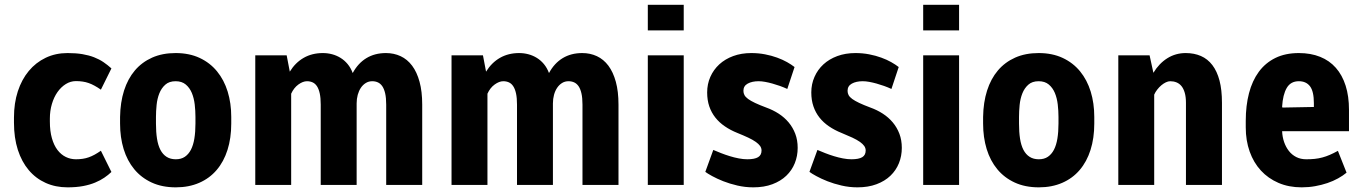

<svg xmlns="http://www.w3.org/2000/svg" viewBox="-20 -782 5763 812"><path d="M301.3 -108.4Q316.4 -108.4 329.6 -110.4Q342.8 -112.3 355.2 -116.7Q367.7 -121.1 380.1 -127.9Q392.6 -134.8 406.7 -144.5L451.2 -54.7Q438 -42 421.1 -30.5Q404.3 -19 382.1 -9.8Q359.9 -0.5 331.3 4.9Q302.7 10.3 265.6 10.3Q214.8 10.3 173.1 -8.5Q131.3 -27.3 101.6 -62.5Q71.8 -97.7 55.4 -148.4Q39.1 -199.2 39.1 -263.2V-285.2Q39.1 -345.7 55.4 -395.8Q71.8 -445.8 101.6 -481.7Q131.3 -517.6 173.1 -537.6Q214.8 -557.6 265.6 -557.6Q301.3 -557.6 328.6 -553Q356 -548.3 377.9 -539.8Q399.9 -531.2 417.5 -519.3Q435.1 -507.3 451.2 -492.7L406.7 -402.8Q392.6 -412.6 380.1 -419.4Q367.7 -426.3 355.2 -430.7Q342.8 -435.1 329.6 -437Q316.4 -439 301.3 -439Q278.3 -439 258.3 -426.5Q238.3 -414.1 223.1 -392.6Q208 -371.1 199.5 -342.3Q190.9 -313.5 190.9 -280.3V-268.1Q190.9 -227.5 199.5 -197.5Q208 -167.5 223.1 -147.7Q238.3 -127.9 258.3 -118.2Q278.3 -108.4 301.3 -108.4Z M487.8 -287.6Q488.8 -349.1 504.6 -398.9Q520.5 -448.7 550.3 -483.9Q580.1 -519 623.3 -538.3Q666.5 -557.6 722.7 -557.6Q780.3 -557.6 824.2 -537.1Q868.2 -516.6 897.9 -480.2Q927.7 -443.8 942.9 -394.5Q958 -345.2 958 -287.6V-259.3Q958 -197.8 942.1 -147.9Q926.3 -98.1 896.2 -63Q866.2 -27.8 822.5 -8.8Q778.8 10.3 723.6 10.3Q665.5 10.3 621.6 -10Q577.6 -30.3 547.9 -66.2Q518.1 -102.1 502.9 -151.6Q487.8 -201.2 487.8 -259.3ZM639.6 -259.3Q639.6 -223.6 644 -195.6Q648.4 -167.5 658.4 -148.2Q668.5 -128.9 684.6 -118.7Q700.7 -108.4 723.6 -108.4Q746.1 -108.4 761.7 -118.9Q777.3 -129.4 787.4 -148.7Q797.4 -168 802 -196Q806.6 -224.1 806.6 -259.3V-287.6Q806.6 -313.5 803.5 -340.3Q800.3 -367.2 791.3 -388.9Q782.2 -410.6 765.6 -424.6Q749 -438.5 722.7 -438.5Q695.3 -438.5 679 -423.8Q662.6 -409.2 653.8 -387Q645 -364.7 642.3 -338.1Q639.6 -311.5 639.6 -287.6Z M1192.4 -547.9 1205.6 -479Q1229 -517.1 1264.4 -537.4Q1299.8 -557.6 1345.2 -557.6Q1365.7 -557.6 1384.8 -552.5Q1403.8 -547.4 1420.4 -537.1Q1437 -526.9 1450.2 -511Q1463.4 -495.1 1471.7 -473.1Q1494.1 -514.6 1529.5 -536.1Q1564.9 -557.6 1612.3 -557.6Q1646 -557.6 1674.3 -544.4Q1702.6 -531.2 1722.9 -504.2Q1743.2 -477.1 1754.4 -436Q1765.6 -395 1765.6 -339.8V0H1613.3V-339.8Q1613.3 -368.2 1608.9 -387.2Q1604.5 -406.2 1596.7 -417.5Q1588.9 -428.7 1578.1 -433.6Q1567.4 -438.5 1554.2 -438.5Q1539.1 -438.5 1526.9 -430.9Q1514.6 -423.3 1506.1 -410.6Q1497.6 -397.9 1492.9 -380.9Q1488.3 -363.8 1488.3 -344.7V0H1336.4V-339.8Q1336.4 -367.7 1332.3 -386.7Q1328.1 -405.8 1320.6 -417.2Q1313 -428.7 1302.2 -433.6Q1291.5 -438.5 1278.3 -438.5Q1261.2 -438.5 1241.9 -424.6Q1222.7 -410.6 1211.4 -385.7V0H1059.6V-547.9Z M2022.5 -547.9 2035.6 -479Q2059.1 -517.1 2094.5 -537.4Q2129.9 -557.6 2175.3 -557.6Q2195.8 -557.6 2214.8 -552.5Q2233.9 -547.4 2250.5 -537.1Q2267.1 -526.9 2280.3 -511Q2293.5 -495.1 2301.8 -473.1Q2324.2 -514.6 2359.6 -536.1Q2395 -557.6 2442.4 -557.6Q2476.1 -557.6 2504.4 -544.4Q2532.7 -531.2 2553 -504.2Q2573.2 -477.1 2584.5 -436Q2595.7 -395 2595.7 -339.8V0H2443.4V-339.8Q2443.4 -368.2 2439 -387.2Q2434.6 -406.2 2426.8 -417.5Q2418.9 -428.7 2408.2 -433.6Q2397.5 -438.5 2384.3 -438.5Q2369.1 -438.5 2356.9 -430.9Q2344.7 -423.3 2336.2 -410.6Q2327.6 -397.9 2323 -380.9Q2318.4 -363.8 2318.4 -344.7V0H2166.5V-339.8Q2166.5 -367.7 2162.4 -386.7Q2158.2 -405.8 2150.6 -417.2Q2143.1 -428.7 2132.3 -433.6Q2121.6 -438.5 2108.4 -438.5Q2091.3 -438.5 2072 -424.6Q2052.7 -410.6 2041.5 -385.7V0H1889.6V-547.9Z M2871.6 0H2719.7V-547.9H2871.6ZM2871.6 -653.3H2719.7V-761.7H2871.6Z M3200.7 -145.5Q3200.7 -155.8 3194.6 -164.6Q3188.5 -173.3 3176 -182.1Q3163.6 -190.9 3144.3 -200Q3125 -209 3098.6 -219.7Q3069.3 -231.4 3045.7 -247.6Q3022 -263.7 3005.4 -284.7Q2988.8 -305.7 2979.7 -332Q2970.7 -358.4 2970.7 -391.1Q2970.7 -426.3 2984.1 -456.8Q2997.6 -487.3 3022 -509.8Q3046.4 -532.2 3080.8 -544.9Q3115.2 -557.6 3157.2 -557.6Q3188 -557.6 3215.6 -552.2Q3243.2 -546.9 3266.6 -538.3Q3290 -529.8 3308.6 -519.3Q3327.1 -508.8 3340.3 -498.5L3309.6 -405.8Q3294.9 -412.6 3278.6 -418.5Q3262.2 -424.3 3246.3 -428.7Q3230.5 -433.1 3215.6 -435.8Q3200.7 -438.5 3188.5 -438.5Q3160.6 -438.5 3142.3 -428.5Q3124 -418.5 3124 -397.9Q3124 -388.2 3128.4 -379.9Q3132.8 -371.6 3143.8 -363.5Q3154.8 -355.5 3173.3 -346.7Q3191.9 -337.9 3220.7 -327.1Q3249 -316.9 3273.2 -301.3Q3297.4 -285.6 3315.2 -264.4Q3333 -243.2 3343.3 -216.3Q3353.5 -189.5 3353.5 -156.7Q3353.5 -122.1 3341.3 -91.8Q3329.1 -61.5 3305.4 -38.8Q3281.7 -16.1 3246.6 -2.9Q3211.4 10.3 3166 10.3Q3131.3 10.3 3098.6 2.7Q3065.9 -4.9 3038.8 -15.6Q3011.7 -26.4 2991.7 -37.4Q2971.7 -48.3 2962.9 -55.2L2996.6 -147.9Q3011.2 -141.6 3029.3 -134.5Q3047.4 -127.4 3066.4 -121.6Q3085.4 -115.7 3104.5 -112.1Q3123.5 -108.4 3140.6 -108.4Q3171.4 -108.4 3186 -117.2Q3200.7 -126 3200.7 -145.5Z M3641.1 -145.5Q3641.1 -155.8 3635 -164.6Q3628.9 -173.3 3616.5 -182.1Q3604 -190.9 3584.7 -200Q3565.4 -209 3539.1 -219.7Q3509.8 -231.4 3486.1 -247.6Q3462.4 -263.7 3445.8 -284.7Q3429.2 -305.7 3420.2 -332Q3411.1 -358.4 3411.1 -391.1Q3411.1 -426.3 3424.6 -456.8Q3438 -487.3 3462.4 -509.8Q3486.8 -532.2 3521.2 -544.9Q3555.7 -557.6 3597.7 -557.6Q3628.4 -557.6 3656 -552.2Q3683.6 -546.9 3707 -538.3Q3730.5 -529.8 3749 -519.3Q3767.6 -508.8 3780.8 -498.5L3750 -405.8Q3735.4 -412.6 3719 -418.5Q3702.6 -424.3 3686.8 -428.7Q3670.9 -433.1 3656 -435.8Q3641.1 -438.5 3628.9 -438.5Q3601.1 -438.5 3582.8 -428.5Q3564.5 -418.5 3564.5 -397.9Q3564.5 -388.2 3568.8 -379.9Q3573.2 -371.6 3584.2 -363.5Q3595.2 -355.5 3613.8 -346.7Q3632.3 -337.9 3661.1 -327.1Q3689.5 -316.9 3713.6 -301.3Q3737.8 -285.6 3755.6 -264.4Q3773.4 -243.2 3783.7 -216.3Q3793.9 -189.5 3793.9 -156.7Q3793.9 -122.1 3781.7 -91.8Q3769.5 -61.5 3745.8 -38.8Q3722.2 -16.1 3687 -2.9Q3651.9 10.3 3606.4 10.3Q3571.8 10.3 3539.1 2.7Q3506.3 -4.9 3479.2 -15.6Q3452.1 -26.4 3432.1 -37.4Q3412.1 -48.3 3403.3 -55.2L3437 -147.9Q3451.7 -141.6 3469.7 -134.5Q3487.8 -127.4 3506.8 -121.6Q3525.9 -115.7 3544.9 -112.1Q3564 -108.4 3581.1 -108.4Q3611.8 -108.4 3626.5 -117.2Q3641.1 -126 3641.1 -145.5Z M4036.1 0H3884.3V-547.9H4036.1ZM4036.1 -653.3H3884.3V-761.7H4036.1Z M4137.7 -287.6Q4138.7 -349.1 4154.5 -398.9Q4170.4 -448.7 4200.2 -483.9Q4230 -519 4273.2 -538.3Q4316.4 -557.6 4372.6 -557.6Q4430.2 -557.6 4474.1 -537.1Q4518.1 -516.6 4547.9 -480.2Q4577.6 -443.8 4592.8 -394.5Q4607.9 -345.2 4607.9 -287.6V-259.3Q4607.9 -197.8 4592 -147.9Q4576.2 -98.1 4546.1 -63Q4516.1 -27.8 4472.4 -8.8Q4428.7 10.3 4373.5 10.3Q4315.4 10.3 4271.5 -10Q4227.5 -30.3 4197.8 -66.2Q4168 -102.1 4152.8 -151.6Q4137.7 -201.2 4137.7 -259.3ZM4289.6 -259.3Q4289.6 -223.6 4293.9 -195.6Q4298.3 -167.5 4308.3 -148.2Q4318.4 -128.9 4334.5 -118.7Q4350.6 -108.4 4373.5 -108.4Q4396 -108.4 4411.6 -118.9Q4427.2 -129.4 4437.3 -148.7Q4447.3 -168 4451.9 -196Q4456.5 -224.1 4456.5 -259.3V-287.6Q4456.5 -313.5 4453.4 -340.3Q4450.2 -367.2 4441.2 -388.9Q4432.1 -410.6 4415.5 -424.6Q4398.9 -438.5 4372.6 -438.5Q4345.2 -438.5 4328.9 -423.8Q4312.5 -409.2 4303.7 -387Q4294.9 -364.7 4292.2 -338.1Q4289.6 -311.5 4289.6 -287.6Z M4841.8 -547.9 4857.9 -474.1Q4881.8 -513.7 4916.7 -535.6Q4951.7 -557.6 4994.6 -557.6Q5030.3 -557.6 5058.8 -545.2Q5087.4 -532.7 5107.2 -506.8Q5127 -481 5137.5 -441.4Q5147.9 -401.9 5147.9 -347.2V0H4995.6V-347.2Q4995.6 -372.1 4990.5 -389.6Q4985.4 -407.2 4976.6 -418Q4967.8 -428.7 4955.6 -433.6Q4943.4 -438.5 4929.2 -438.5Q4920.4 -438.5 4910.6 -433.8Q4900.9 -429.2 4891.6 -421.4Q4882.3 -413.6 4874.3 -403.3Q4866.2 -393.1 4861.3 -381.8V0H4709.5V-547.9Z M5484.9 10.3Q5430.7 10.3 5387 -8.5Q5343.3 -27.3 5312.5 -60.8Q5281.7 -94.2 5265.1 -140.9Q5248.5 -187.5 5248.5 -243.2V-271Q5248.5 -335 5262.2 -387.7Q5275.9 -440.4 5303.7 -478.3Q5331.5 -516.1 5373.8 -536.9Q5416 -557.6 5473.1 -557.6Q5523.4 -557.6 5563 -541.7Q5602.5 -525.9 5629.6 -495.1Q5656.7 -464.4 5670.9 -419.7Q5685.1 -375 5685.1 -317.4V-227.1H5402.3Q5403.3 -203.1 5410.6 -181.6Q5418 -160.2 5430.7 -143.8Q5443.4 -127.4 5461.9 -117.9Q5480.5 -108.4 5504.4 -108.4Q5523.9 -108.4 5540.3 -110.1Q5556.6 -111.8 5572.3 -116Q5587.9 -120.1 5603.8 -127Q5619.6 -133.8 5638.2 -144L5674.8 -51.8Q5659.7 -39.1 5638.9 -27.6Q5618.2 -16.1 5593.8 -7.8Q5569.3 0.5 5541.7 5.4Q5514.2 10.3 5484.9 10.3ZM5473.1 -438.5Q5438.5 -438.5 5421.9 -410.2Q5405.3 -381.8 5402.3 -331.1Q5402.8 -330.6 5402.8 -329.6Q5402.8 -327.6 5403.3 -327.1L5536.6 -329.6V-345.7Q5536.6 -395.5 5520.3 -417Q5503.9 -438.5 5473.1 -438.5Z"/></svg>

Font: Ufes Sans ExtraBold
Style: Regular
Weight: 800
Designer: Ricardo Esteves & Filipe Motta
Foundry: ProDesignUfes - Ricardo Esteves, Filipe Motta (This is a derivative work, based on Roboto family, by Christian Robertson
Version: Version 2.0